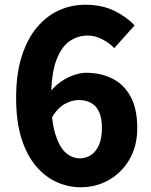

<svg xmlns="http://www.w3.org/2000/svg" viewBox="-20 -776 639 810"><path d="M320 14Q268 14 219 -8Q170 -30 131.5 -75.5Q93 -121 70.5 -192Q48 -263 48 -363Q48 -465 72 -539.5Q96 -614 137 -662Q178 -710 230 -733Q282 -756 339 -756Q410 -756 462 -730.5Q514 -705 548 -669L462 -573Q443 -594 412 -610Q381 -626 350 -626Q307 -626 272 -601Q237 -576 216.5 -519Q196 -462 196 -363Q196 -267 213 -211.5Q230 -156 257 -132Q284 -108 317 -108Q343 -108 364 -122Q385 -136 397.5 -164.5Q410 -193 410 -236Q410 -279 397.5 -305Q385 -331 363 -342.5Q341 -354 313 -354Q283 -354 252.5 -337Q222 -320 196 -276L189 -384Q208 -411 235 -430Q262 -449 291 -459Q320 -469 343 -469Q405 -469 454 -444.5Q503 -420 531 -368.5Q559 -317 559 -236Q559 -159 526 -103Q493 -47 439 -16.5Q385 14 320 14Z"/></svg>

Font: Noto Sans SC ExtraBold
Style: Regular
Weight: 800
Designer: Ryoko NISHIZUKA 西塚涼子 (kana, bopomofo & ideographs); Paul D. Hunt (Latin, Greek & Cyrillic); Sandoll Communications 산돌커뮤니
Foundry: Adobe
Version: Version 2.004-H2;hotconv 1.0.118;makeotfexe 2.5.65603